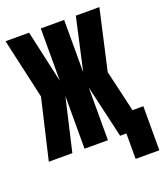

<svg xmlns="http://www.w3.org/2000/svg" viewBox="-155 -812 909 1065"><g transform="rotate(-20 300.0 -280.0)"><path d="M2 0 85 -355 5 -710H144L213 -401V-710H351V-401L420 -710H559L479 -355L536 -110H600V150H460V0H423L351 -311V0H213V-311L141 0Z"/></g></svg>

Font: Geist Mono Black
Style: Regular
Weight: 900
Monospace: yes
Designer: Basement.studio, Andrés Briganti, Mateo Zaragoza
Foundry: Basement.studio, Vercel, Andrés Briganti, Guido Ferreyra, Mateo Zaragoza
Version: Version 1.500; ttfautohint (v1.8.4.7-5d5b)